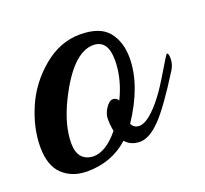

<svg xmlns="http://www.w3.org/2000/svg" viewBox="-82 -799 649 607"><g transform="rotate(-20 242.5 -495.5)"><path d="M475 -498Q410 -394 373 -356.5Q336 -319 305 -319Q274 -319 256 -340Q199 -288 116 -288Q66 -288 34 -318Q2 -348 2 -411Q2 -474 30.5 -540.5Q59 -607 116.5 -655Q174 -703 241 -703Q308 -703 336 -668.5Q364 -634 364 -580Q364 -488 294 -383Q302 -367 320 -367Q352 -367 403 -434Q420 -456 448.5 -504Q477 -552 479 -552Q485 -552 485 -533.5Q485 -515 475 -498ZM287 -464 294 -479Q318 -535 318 -589Q318 -657 269 -657Q200 -657 134 -523Q98 -449 98 -389Q98 -329 150 -326Q193 -326 237 -380L235 -393Q233 -405 233 -422Q233 -439 245 -457Q257 -475 269 -475Q281 -475 287 -464Z"/></g></svg>

Font: Playball
Style: Regular
Weight: 400
Designer: Robert E. Leuschke
Foundry: Robert E. Leuschke
Version: Version 1.001